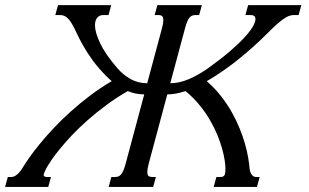

<svg xmlns="http://www.w3.org/2000/svg" viewBox="-126 -736 1216 756"><path d="M761.7 -71.8Q761.7 -84 758.8 -104Q755.9 -124 749 -149.2Q742.2 -174.3 730.5 -203.1Q718.8 -231.9 701.4 -262Q684.1 -292 660.2 -321.5Q636.2 -351.1 604.5 -377.4Q565.4 -364.3 532.7 -364.3L459.5 -91.3Q456.5 -80.1 455.3 -72.3Q454.1 -64.5 454.1 -58.6Q454.1 -46.9 459 -43Q463.9 -39.1 473.6 -39.1H487.8L477.1 0H301.8L312.5 -39.1H327.1Q334.5 -39.1 340.1 -41.3Q345.7 -43.5 350.6 -49.1Q355.5 -54.7 359.9 -64.9Q364.3 -75.2 368.7 -91.3L441.9 -364.3Q408.2 -364.3 377 -377.4Q331.5 -351.1 291.7 -321.5Q252 -292 218.3 -262.2Q184.6 -232.4 157.2 -203.4Q129.9 -174.3 109.4 -149.2Q88.9 -124 75.4 -104Q62 -84 55.7 -71.8Q46.4 -53.7 45.9 -46.9Q45.9 -39.1 60.1 -39.1H74.7L64 0H-106L-95.2 -39.1H-81.1Q-73.7 -39.1 -67.1 -43Q-60.5 -46.9 -54.9 -52.2Q-49.3 -57.6 -45.2 -63Q-41 -68.4 -39.1 -71.8Q-28.8 -89.4 -11.2 -114.5Q6.3 -139.6 30.3 -168.9Q54.2 -198.2 84.2 -230.2Q114.3 -262.2 150.1 -294.7Q186 -327.1 227.1 -358.4Q268.1 -389.6 314 -416.5Q309.1 -420.4 304.7 -424.6Q300.3 -428.7 295.9 -433.1Q262.2 -466.3 239.7 -497.3Q217.3 -528.3 201.9 -555.4Q186.5 -582.5 176.3 -605Q166 -627.4 156.5 -643.3Q147 -659.2 136.2 -668Q125.5 -676.8 108.9 -676.8H91.8L102.5 -715.8H312L301.3 -676.8H281.2Q265.6 -676.8 256.8 -666.3Q248 -655.8 248 -636.2Q248 -608.9 268.1 -566.2Q288.1 -523.4 335 -468.8Q358.9 -440.9 388.4 -424.6Q418 -408.2 453.6 -408.2L511.7 -624.5Q514.6 -635.3 515.9 -643.3Q517.1 -651.4 517.1 -657.2Q517.1 -668.5 512.2 -672.6Q507.3 -676.8 497.6 -676.8H482.9L493.7 -715.8H668.9L658.2 -676.8H644Q636.7 -676.8 630.9 -674.6Q625 -672.4 620.1 -666.7Q615.2 -661.1 611.1 -650.9Q606.9 -640.6 602.5 -624.5L544.4 -408.2Q580.1 -408.2 618.2 -424.6Q656.2 -440.9 695.3 -468.8Q744.1 -503.9 779.1 -533.9Q814 -564 836.4 -588.4Q858.9 -612.8 869.4 -631.1Q879.9 -649.4 879.9 -660.6Q879.9 -676.8 860.4 -676.8H840.3L851.1 -715.8H1060.5L1049.8 -676.8H1032.7Q1016.1 -676.8 1000.7 -668Q985.4 -659.2 967.3 -643.3Q949.2 -627.4 927 -605Q904.8 -582.5 875 -555.4Q845.2 -528.3 806.4 -497.3Q767.6 -466.3 715.8 -433.1Q709 -428.7 701.9 -424.6Q694.8 -420.4 688 -416.5Q719.2 -389.2 743.7 -358.2Q768.1 -327.1 786.4 -294.7Q804.7 -262.2 817.6 -230.2Q830.6 -198.2 838.9 -168.9Q847.2 -139.6 851.3 -114.5Q855.5 -89.4 856.9 -71.8Q856.9 -68.4 858.4 -63Q859.9 -57.6 862.8 -52.2Q865.7 -46.9 870.4 -43Q875 -39.1 882.3 -39.1H896.5L885.7 0H715.3L726.1 -39.1H740.7Q748 -39.1 752 -40.8Q755.9 -42.5 758.1 -46.4Q760.3 -50.3 761 -56.4Q761.7 -62.5 761.7 -71.8Z"/></svg>

Font: Arian AMU Serif
Style: Italic
Weight: 400
Italic angle: -15°
Designer: Ruben Hakobyan (Tarumian)
Foundry: Ruben Hakobyan (Tarumian)
Version: Version 1.002